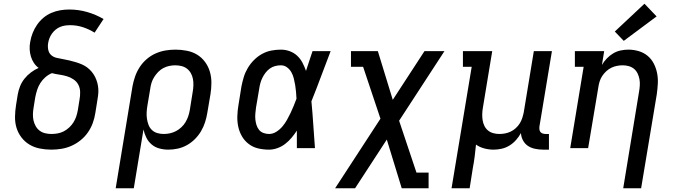

<svg xmlns="http://www.w3.org/2000/svg" viewBox="-20 -794 3640 1029"><path d="M255 8Q224 8 193.5 2Q163 -4 138 -19Q113 -34 95 -57.5Q77 -81 68.5 -109Q60 -137 60.5 -168.5Q61 -200 66 -231L75 -287Q79 -310 87.5 -331.5Q96 -353 111 -372Q126 -391 146 -406Q166 -421 187 -430Q172 -441 161.5 -457Q151 -473 145.5 -491.5Q140 -510 139 -530Q138 -550 142 -570Q146 -594 155 -617Q164 -640 178.5 -661Q193 -682 212.5 -698.5Q232 -715 255.5 -725Q279 -735 303 -739Q327 -743 351 -743Q401 -743 447.5 -729.5Q494 -716 535 -692L487 -619Q458 -637 425 -648Q392 -659 356 -659Q342 -659 328.5 -657Q315 -655 302 -649.5Q289 -644 278 -635Q267 -626 258.5 -614Q250 -602 245 -589Q240 -576 238 -563Q235 -545 238.5 -527.5Q242 -510 254 -499Q266 -488 283.5 -484Q301 -480 318 -477Q335 -474 352 -470Q369 -466 385.5 -461Q402 -456 417.5 -449.5Q433 -443 446.5 -433Q460 -423 471 -410Q482 -397 489.5 -382Q497 -367 501.5 -350.5Q506 -334 507 -316.5Q508 -299 505.5 -281Q503 -263 500 -245L491 -189Q487 -162 477.5 -135.5Q468 -109 451.5 -85Q435 -61 412 -42.5Q389 -24 363 -12.5Q337 -1 309.5 3.5Q282 8 255 8ZM255 -76Q272 -76 289 -79Q306 -82 321.5 -90Q337 -98 350.5 -110.5Q364 -123 373.5 -138Q383 -153 388.5 -169.5Q394 -186 397 -203L406 -259Q410 -280 409.5 -301Q409 -322 400 -339.5Q391 -357 374 -368.5Q357 -380 338 -385.5Q319 -391 298.5 -394Q278 -397 258 -402Q239 -394 223 -380Q207 -366 196 -348.5Q185 -331 179 -312Q173 -293 169 -273L160 -217Q157 -200 156.5 -182.5Q156 -165 159.5 -149Q163 -133 171 -118.5Q179 -104 192 -94Q205 -84 221.5 -80Q238 -76 255 -76Z M600 215 690 -331Q695 -358 704 -384Q713 -410 728.5 -434Q744 -458 766 -477Q788 -496 814 -507.5Q840 -519 867 -523.5Q894 -528 921 -528Q951 -528 981.5 -522Q1012 -516 1036.5 -501Q1061 -486 1078.5 -462.5Q1096 -439 1104.5 -410.5Q1113 -382 1113 -351Q1113 -320 1108 -289L1091 -189Q1087 -164 1079 -139Q1071 -114 1057.5 -91Q1044 -68 1024.5 -48.5Q1005 -29 981.5 -16Q958 -3 932.5 2.5Q907 8 882 8Q857 8 833.5 1.5Q810 -5 792.5 -20Q775 -35 764.5 -56Q754 -77 749 -100L697 215ZM857 -76Q874 -76 890.5 -79.5Q907 -83 922.5 -91Q938 -99 951.5 -111.5Q965 -124 974 -139Q983 -154 988.5 -170Q994 -186 997 -203L1013 -303Q1016 -320 1016.5 -337.5Q1017 -355 1014 -371Q1011 -387 1003 -401.5Q995 -416 982 -426Q969 -436 952.5 -440Q936 -444 919 -444Q903 -444 886.5 -440.5Q870 -437 855 -429Q840 -421 827.5 -408Q815 -395 806 -380.5Q797 -366 792 -350Q787 -334 785 -317L770 -228Q767 -210 766 -192.5Q765 -175 767.5 -158Q770 -141 776 -125Q782 -109 794 -97.5Q806 -86 822.5 -81Q839 -76 857 -76Z M1422 8Q1392 8 1364 1.5Q1336 -5 1313.5 -22Q1291 -39 1277 -63Q1263 -87 1257 -114.5Q1251 -142 1252 -172Q1253 -202 1258 -231L1274 -331Q1279 -356 1286.5 -381Q1294 -406 1308 -429.5Q1322 -453 1341.5 -472.5Q1361 -492 1384.5 -505Q1408 -518 1434 -523Q1460 -528 1485 -528Q1510 -528 1533 -519.5Q1556 -511 1573 -495Q1590 -479 1601 -458Q1612 -437 1620 -414Q1629 -441 1637.5 -467.5Q1646 -494 1655 -520H1752Q1726 -453 1701 -385.5Q1676 -318 1649 -251Q1655 -189 1659 -126Q1663 -63 1668 0H1571Q1571 -23 1571 -46.5Q1571 -70 1571 -94Q1558 -74 1542.5 -55.5Q1527 -37 1508 -22.5Q1489 -8 1466.5 0Q1444 8 1422 8ZM1422 -76Q1442 -76 1460.5 -87.5Q1479 -99 1493 -115.5Q1507 -132 1517.5 -150.5Q1528 -169 1537 -188Q1546 -207 1554 -226.5Q1562 -246 1569 -265Q1568 -284 1566.5 -302Q1565 -320 1562 -338Q1559 -356 1554.5 -374Q1550 -392 1541.5 -407Q1533 -422 1518.5 -433Q1504 -444 1485 -444Q1470 -444 1454.5 -440Q1439 -436 1426 -426.5Q1413 -417 1403 -404Q1393 -391 1386 -376.5Q1379 -362 1375 -347Q1371 -332 1369 -317L1352 -217Q1350 -202 1348.5 -186Q1347 -170 1348.5 -154.5Q1350 -139 1354.5 -124.5Q1359 -110 1368 -98.5Q1377 -87 1391.5 -81.5Q1406 -76 1422 -76Z M1776 215 2019 -158 1926 -436H1861V-520H2005L2085 -259L2255 -520H2362L2119 -147L2212 131H2277V215H2133L2053 -46L1883 215Z M2400 215 2508 -436H2461V-520H2618L2568 -217Q2565 -200 2564.5 -183Q2564 -166 2566.5 -150Q2569 -134 2576 -119.5Q2583 -105 2595 -95Q2607 -85 2623 -80.5Q2639 -76 2656 -76Q2672 -76 2687.5 -79Q2703 -82 2717.5 -89Q2732 -96 2744.5 -107.5Q2757 -119 2765.5 -132.5Q2774 -146 2779 -161.5Q2784 -177 2787 -192L2841 -520H2938L2871 -116Q2870 -108 2871 -100Q2872 -92 2876.5 -86.5Q2881 -81 2888.5 -78.5Q2896 -76 2904 -76H2922V8H2890Q2869 8 2847.5 3.5Q2826 -1 2809.5 -12Q2793 -23 2783 -41.5Q2773 -60 2772 -81Q2761 -61 2745.5 -43.5Q2730 -26 2710.5 -14Q2691 -2 2669 3Q2647 8 2626 8Q2600 8 2575.5 1.5Q2551 -5 2531 -19Q2528 13 2524 44.5Q2520 76 2514 107L2497 215Z M3320 215 3405 -303Q3408 -320 3409 -337Q3410 -354 3407 -370Q3404 -386 3397 -400.5Q3390 -415 3378 -425Q3366 -435 3350 -439.5Q3334 -444 3317 -444Q3302 -444 3286.5 -441Q3271 -438 3256.5 -431Q3242 -424 3229.5 -412.5Q3217 -401 3208 -387.5Q3199 -374 3194 -358.5Q3189 -343 3187 -328L3132 0H3036L3108 -436H3061V-520H3218L3206 -446Q3217 -465 3232.5 -481Q3248 -497 3266.5 -508Q3285 -519 3306 -523.5Q3327 -528 3347 -528Q3376 -528 3403 -520Q3430 -512 3450.5 -495Q3471 -478 3483.5 -454Q3496 -430 3501.5 -402.5Q3507 -375 3505.5 -346.5Q3504 -318 3500 -289L3416 215ZM3323 -575 3275 -625 3434 -774 3499 -706Z"/></svg>

Font: Iosevka Etoile Medium Oblique
Style: Regular
Weight: 500
Italic angle: -9°
Designer: Belleve Invis
Foundry: Belleve Invis
Version: Version 15.5.2; ttfautohint (v1.8.4)